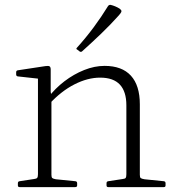

<svg xmlns="http://www.w3.org/2000/svg" viewBox="-20 -764 713 784"><path d="M496 -334Q496 -390 469.5 -418.5Q443 -447 389 -447Q338 -447 284 -419.5Q230 -392 182 -340L176 -365Q205 -403 243 -432Q281 -461 323.5 -478Q366 -495 407 -495Q478 -495 514.5 -455Q551 -415 551 -338V0H496ZM135 0V-323H190V0ZM60 0Q53 0 53 -7V-16Q53 -23 60 -24L119 -33Q129 -34 132 -38Q135 -42 135 -53V-180H190V-50Q190 -40 193.5 -37Q197 -34 208 -32L288 -24Q295 -23 295 -16V-7Q295 0 287 0ZM422 0Q415 0 415 -7V-16Q415 -23 422 -24L481 -33Q491 -34 493.5 -38Q496 -42 496 -53V-180H551V-50Q551 -40 554.5 -37Q558 -34 570 -32L649 -24Q656 -23 656 -16V-7Q656 0 649 0ZM135 -323V-468L153 -441L53 -452Q46 -453 46 -460V-469Q46 -476 53 -477L165 -494Q178 -496 182.5 -493Q187 -490 187 -480V-389L190 -371V-323ZM316 -555Q311 -550 305 -554L296 -561Q289 -564 294 -569Q331 -610 362.5 -652.5Q394 -695 421 -739Q425 -745 432 -744Q441 -742 450.5 -738Q460 -734 468 -729Q473 -725 475 -722Q477 -719 475 -714.5Q473 -710 465 -701Q431 -663 393.5 -627Q356 -591 316 -555Z"/></svg>

Font: Hahmlet ExtraLight
Style: Regular
Weight: 250
Designer: Minjoo Ham & Mark Frömberg
Foundry: hypertype
Version: Version 1.002